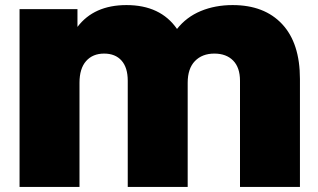

<svg xmlns="http://www.w3.org/2000/svg" viewBox="-20 -736 1252 756"><path d="M1161 -425V0H925V-418Q925 -470 898 -497.5Q871 -525 824 -525Q776 -525 747.5 -495.5Q719 -466 719 -410V0H483V-418Q483 -470 458.5 -497.5Q434 -525 390 -525Q345 -525 319 -495.5Q293 -466 293 -410V0H57V-700H285V-630Q350 -716 478 -716Q612 -716 677 -622Q714 -669 770.5 -692.5Q827 -716 896 -716Q1021 -716 1091 -641Q1161 -566 1161 -425Z"/></svg>

Font: Montserrat Alternates Black
Style: Regular
Weight: 900
Designer: Julieta Ulanovsky
Foundry: Julieta Ulanovsky
Version: Version 7.200